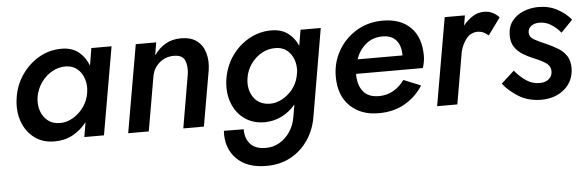

<svg xmlns="http://www.w3.org/2000/svg" viewBox="-47 -620 3064 1003"><g transform="rotate(-5 1485.5 -118.5)"><path d="M44 -230Q53 -298 90 -352.5Q127 -407 181.5 -438.5Q236 -470 300 -470Q355 -470 390 -441.5Q425 -413 441 -369L456 -460H562L482 0H379L392 -77Q362 -38 319.5 -14.5Q277 9 225 9Q162 10 118 -23Q74 -56 54.5 -110.5Q35 -165 44 -230ZM154 -230Q148 -191 159 -158Q170 -125 195.5 -104.5Q221 -84 260 -84Q295 -84 328 -103.5Q361 -123 384.5 -156Q408 -189 414 -230Q420 -268 409.5 -301Q399 -334 375 -354.5Q351 -375 316 -376Q277 -377 242.5 -357.5Q208 -338 184.5 -304.5Q161 -271 154 -230Z M946 -280Q952 -321 939.5 -351.5Q927 -382 882 -382Q837 -382 805 -354Q773 -326 766 -283L717 0H609L689 -460H796L785 -393Q810 -429 845 -449.5Q880 -470 927 -470Q979 -470 1010 -446Q1041 -422 1052.5 -381.5Q1064 -341 1057 -293L1006 0H898Z M1108 31 1212 32Q1211 78 1237 108.5Q1263 139 1318 139Q1356 140 1389.5 121Q1423 102 1446 68Q1469 34 1476 -10L1487 -74Q1457 -38 1416 -17Q1375 4 1326 5Q1263 5 1219 -27Q1175 -59 1155 -113Q1135 -167 1144 -233Q1154 -301 1190.5 -354.5Q1227 -408 1282 -439Q1337 -470 1400 -470Q1453 -470 1487.5 -444Q1522 -418 1539 -377L1553 -460H1659L1582 -10Q1571 64 1534 118.5Q1497 173 1441.5 203Q1386 233 1316 233Q1213 234 1157.5 177.5Q1102 121 1108 31ZM1255 -232Q1246 -174 1274.5 -132Q1303 -90 1361 -89Q1393 -89 1424 -105.5Q1455 -122 1478.5 -150.5Q1502 -179 1511 -216L1516 -242Q1521 -296 1493.5 -335.5Q1466 -375 1416 -376Q1376 -377 1342 -358Q1308 -339 1284.5 -306Q1261 -273 1255 -232Z M1922 10Q1829 10 1772 -45.5Q1715 -101 1715 -200Q1715 -273 1750 -334.5Q1785 -396 1846 -433Q1907 -470 1985 -470Q2078 -470 2130.5 -417.5Q2183 -365 2183 -268Q2183 -252 2179.5 -234Q2176 -216 2172 -205H1822Q1821 -148 1848 -113.5Q1875 -79 1931 -79Q1974 -79 2008 -99Q2042 -119 2065 -152L2155 -115Q2119 -58 2060 -24Q2001 10 1922 10ZM1976 -388Q1925 -388 1889 -358Q1853 -328 1836 -280H2072V-282Q2072 -331 2048 -359.5Q2024 -388 1976 -388Z M2530 -345Q2518 -355 2505.5 -361.5Q2493 -368 2476 -369Q2437 -369 2414 -339.5Q2391 -310 2382 -272L2335 0H2229L2309 -460H2415L2406 -407Q2428 -435 2456 -452.5Q2484 -470 2515 -470Q2540 -470 2559.5 -460.5Q2579 -451 2595 -434Z M2644 -150Q2672 -116 2704.5 -94.5Q2737 -73 2775 -74Q2804 -74 2822 -89.5Q2840 -105 2840 -128Q2841 -158 2813.5 -175.5Q2786 -193 2752 -206Q2725 -217 2698.5 -233Q2672 -249 2655 -274.5Q2638 -300 2639 -339Q2640 -383 2663.5 -412Q2687 -441 2723.5 -455.5Q2760 -470 2801 -470Q2856 -470 2899.5 -446.5Q2943 -423 2971 -389L2910 -326Q2889 -352 2860.5 -370Q2832 -388 2800 -388Q2773 -388 2756.5 -376Q2740 -364 2739 -344Q2738 -318 2764 -303.5Q2790 -289 2824 -275Q2858 -260 2886 -243Q2914 -226 2930.5 -200Q2947 -174 2946 -134Q2944 -69 2897 -28Q2850 13 2777 14Q2707 14 2656 -17.5Q2605 -49 2576 -88Z"/></g></svg>

Font: Jost* Medium
Style: Italic
Weight: 500
Italic angle: -10°
Version: Version 3.7